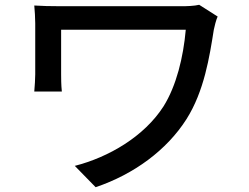

<svg xmlns="http://www.w3.org/2000/svg" viewBox="-20 -737 1040 801"><path d="M888 -668 811 -717C790 -712 761 -711 734 -711C671 -711 273 -711 236 -711C192 -711 151 -712 123 -714C125 -690 127 -664 127 -640C127 -596 127 -462 127 -427C127 -405 125 -382 123 -355H238C235 -383 235 -413 235 -427C235 -462 235 -583 235 -613C306 -613 695 -613 755 -613C745 -499 716 -379 662 -293C581 -167 433 -81 292 -45L379 44C539 -10 676 -111 758 -240C832 -357 854 -500 872 -613C874 -624 882 -656 888 -668Z"/></svg>

Font: ChiuKong Gothic CL Medium
Style: Regular
Weight: 500
Designer: Ryoko NISHIZUKA 西塚涼子 (kana, bopomofo & ideographs); Paul D. Hunt (Latin, Greek & Cyrillic); Sandoll Communications 산돌커뮤니
Foundry: Adobe
Version: Version 1.300